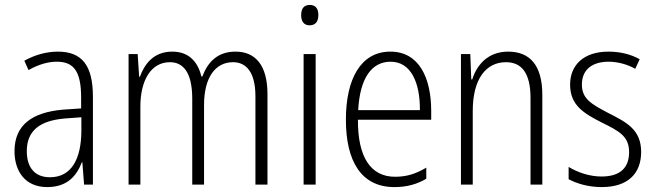

<svg xmlns="http://www.w3.org/2000/svg" viewBox="-20 -751 2664 781"><path d="M215 -541C168 -541 120 -527 79 -504L96 -466C139 -490 177 -500 211 -500C280 -500 310 -461 310 -354V-310L236 -305C111 -294 39 -243 39 -136C39 -56 81 10 172 10C255 10 292 -37 313 -91H315L322 0H358V-357C358 -487 312 -541 215 -541ZM243 -269 311 -274V-217C310 -106 272 -30 183 -30C123 -30 89 -68 89 -136C89 -219 141 -260 243 -269Z M938 -541C866 -541 826 -500 803 -440H799C786 -497 750 -541 681 -541C602 -541 567 -487 549 -439H546L540 -531H503V0H551V-318C551 -422 593 -498 671 -498C723 -498 762 -460 762 -349V0H810V-324C810 -436 856 -498 928 -498C981 -498 1019 -458 1019 -359V0H1068V-368C1068 -487 1018 -541 938 -541Z M1240 -731C1214 -731 1205 -713 1205 -689C1205 -665 1216 -648 1239 -648C1264 -648 1275 -664 1275 -690C1275 -713 1266 -731 1240 -731ZM1264 -531H1215V0H1264Z M1568 -541C1447 -541 1387 -429 1387 -264C1387 -96 1449 10 1584 10C1636 10 1677 -2 1714 -24V-69C1670 -43 1633 -32 1587 -32C1487 -32 1435 -113 1436 -264H1734V-300C1734 -432 1686 -541 1568 -541ZM1569 -500C1652 -500 1689 -414 1688 -303H1437C1444 -435 1493 -500 1569 -500Z M2047 -541C1964 -541 1919 -486 1901 -428H1897L1893 -531H1855V0H1903V-299C1903 -433 1959 -498 2038 -498C2102 -498 2138 -454 2138 -352V0H2186V-365C2186 -486 2135 -541 2047 -541Z M2588 -133C2588 -224 2528 -254 2455 -291C2384 -328 2347 -350 2347 -407C2347 -468 2389 -500 2456 -500C2494 -500 2535 -488 2564 -471L2582 -510C2547 -530 2503 -541 2455 -541C2354 -541 2299 -486 2299 -407C2299 -323 2354 -290 2429 -252C2500 -217 2539 -196 2539 -132C2539 -70 2504 -33 2427 -33C2379 -33 2331 -49 2293 -72V-22C2325 -5 2371 10 2428 10C2534 10 2588 -45 2588 -133Z"/></svg>

Font: Noto Sans Armenian Condensed ExtraLight
Style: Regular
Weight: 200
Width: 3
Designer: Monotype Design Team
Foundry: Monotype Imaging Inc.
Version: Version 2.008